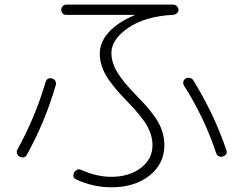

<svg xmlns="http://www.w3.org/2000/svg" viewBox="-20 -757 1040 822"><path d="M262.7 -693.4Q253.9 -693.4 248 -699.7Q242.2 -706.1 242.2 -714.8Q242.2 -723.6 248.5 -730.5Q254.9 -737.3 263.7 -737.3H721.7Q730.5 -737.3 737.3 -730.5Q744.1 -723.6 744.1 -714.8Q744.1 -706.1 737.3 -700.2Q730.5 -694.3 720.7 -693.4Q602.5 -687.5 529.8 -638.2Q457 -588.9 457 -530.3Q457 -490.2 481.4 -448.7Q505.9 -407.2 566.4 -345.7Q633.8 -277.3 658.7 -231.4Q683.6 -185.5 683.6 -134.8Q683.6 -55.7 620.1 -5.4Q556.6 44.9 457 44.9Q378.9 44.9 307.6 11.7Q288.1 3.9 296.9 -17.6Q300.8 -25.4 309.6 -29.8Q318.4 -34.2 326.2 -30.3Q393.6 0 456.1 0Q533.2 0 583 -38.1Q632.8 -76.2 632.8 -134.8Q632.8 -175.8 610.8 -216.3Q588.9 -256.8 524.4 -323.2Q460 -388.7 433.6 -434.6Q407.2 -480.5 407.2 -527.3Q407.2 -576.2 445.3 -618.7Q483.4 -661.1 554.7 -691.4Q555.7 -691.4 555.7 -692.4Q555.7 -693.4 553.7 -693.4ZM905.3 -101.6Q855.5 -252.9 767.6 -390.6Q762.7 -398.4 765.1 -407.7Q767.6 -417 776.4 -421.9Q784.2 -425.8 793.5 -423.3Q802.7 -420.9 807.6 -413.1Q896.5 -269.5 949.2 -114.3Q956.1 -94.7 933.6 -86.9Q924.8 -84 916.5 -88.4Q908.2 -92.8 905.3 -101.6ZM64.5 -85.9Q56.6 -89.8 53.2 -98.6Q49.8 -107.4 53.7 -115.2Q130.9 -254.9 174.8 -404.3Q181.6 -426.8 203.1 -420.9Q211.9 -418.9 216.8 -410.6Q221.7 -402.3 218.8 -392.6Q173.8 -237.3 95.7 -95.7Q86.9 -77.1 64.5 -85.9Z"/></svg>

Font: Rounded Mgen+ 1m light
Style: Regular
Weight: 200
Designer: [Source Han Sans]
Ryoko NISHIZUKA  (kana & ideographs); Paul D. Hunt (Latin, Greek & Cyrillic); Wenlong ZHANG  (bopomofo
Version: Version 1.059.20150602